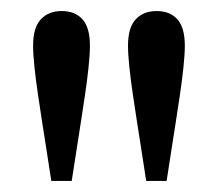

<svg xmlns="http://www.w3.org/2000/svg" viewBox="-20 -757 396 348"><path d="M92 -737Q116 -737 129.5 -722Q143 -707 143 -674Q143 -659 140.5 -635Q138 -611 134 -584.5Q130 -558 126.5 -535Q123 -512 121 -500L110 -429H73L62 -500Q60 -512 56.5 -535Q53 -558 49 -584.5Q45 -611 42.5 -635Q40 -659 40 -674Q40 -707 54 -722Q68 -737 92 -737ZM264 -737Q288 -737 301.5 -722Q315 -707 315 -674Q315 -659 312.5 -635Q310 -611 306 -584.5Q302 -558 298.5 -535Q295 -512 293 -500L282 -429H245L234 -500Q232 -512 228.5 -535Q225 -558 221 -584.5Q217 -611 214.5 -635Q212 -659 212 -674Q212 -707 226 -722Q240 -737 264 -737Z"/></svg>

Font: Source Serif 4 Variable
Style: Regular
Weight: 400
Designer: Frank Grießhammer
Foundry: Adobe
Version: Version 4.005;hotconv 1.1.0;makeotfexe 2.6.0